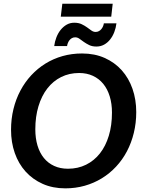

<svg xmlns="http://www.w3.org/2000/svg" viewBox="-20 -1024 793 1052"><path d="M726.5 -410Q726.5 -350 713.2 -295.8Q700 -241.5 675.5 -195Q651 -148.5 616 -111Q581 -73.5 537.8 -47Q494.5 -20.5 444 -6.2Q393.5 8 338 8Q269 8 214 -16.5Q159 -41 120.2 -84Q81.5 -127 61 -185.5Q40.5 -244 40.5 -312.5Q40.5 -372.5 53.8 -426.8Q67 -481 91.8 -527.5Q116.5 -574 151.2 -611.5Q186 -649 229.2 -675.8Q272.5 -702.5 323 -716.8Q373.5 -731 429.5 -731Q498.5 -731 553.5 -706.5Q608.5 -682 647 -639Q685.5 -596 706 -537.2Q726.5 -478.5 726.5 -410ZM593.5 -407Q593.5 -456 581.2 -496Q569 -536 545.8 -564.5Q522.5 -593 489 -608.5Q455.5 -624 413.5 -624Q359.5 -624 315.2 -602Q271 -580 239.5 -539.5Q208 -499 190.8 -442Q173.5 -385 173.5 -315.5Q173.5 -266.5 185.5 -226.5Q197.5 -186.5 220.5 -158.2Q243.5 -130 276.8 -114.8Q310 -99.5 352.5 -99.5Q407 -99.5 451.5 -121.5Q496 -143.5 527.5 -183.5Q559 -223.5 576.2 -280.2Q593.5 -337 593.5 -407ZM321.5 -1003.5H597.5L589.5 -932.5H313ZM504 -849Q514 -849 522 -853.5Q530 -858 535.5 -864.8Q541 -871.5 544.5 -879.8Q548 -888 549 -896H618Q615 -871 606.2 -848.2Q597.5 -825.5 583.5 -807.8Q569.5 -790 550.5 -779.5Q531.5 -769 508.5 -769Q485 -769 468.8 -777Q452.5 -785 439.5 -794.2Q426.5 -803.5 415.5 -811.5Q404.5 -819.5 392 -819.5Q381.5 -819.5 373.8 -815Q366 -810.5 360.5 -803.5Q355 -796.5 351.8 -788Q348.5 -779.5 347.5 -771.5H277Q280 -796 289 -819.2Q298 -842.5 312.2 -860.2Q326.5 -878 345.2 -888.8Q364 -899.5 387 -899.5Q410.5 -899.5 427.2 -891.5Q444 -883.5 456.8 -874.2Q469.5 -865 480.5 -857Q491.5 -849 504 -849Z"/></svg>

Font: Lato 2
Style: Bold Italic
Weight: 700
Italic angle: -7°
Designer: Lukasz Dziedzic with Adam Twardoch and Botio Nikoltchev
Foundry: tyPoland Lukasz Dziedzic
Version: Version 2.015; 2015-08-06; http://www.latofonts.com/